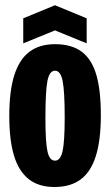

<svg xmlns="http://www.w3.org/2000/svg" viewBox="-20 -710 425 741"><path d="M15.8 -261.8Q15.8 -358.5 35.2 -419.8Q54.7 -481 93.6 -510.2Q132.5 -539.5 192.2 -539.5Q256 -539.5 294.8 -510.8Q333.7 -482 351.4 -422.4Q369.2 -362.8 369.2 -265.3Q369.2 -168.8 349.8 -107.7Q330.5 -46.5 291.2 -17.4Q251.8 11.7 190.3 11.7Q128.2 11.7 89.8 -19.5Q51.3 -50.7 33.6 -110.9Q15.8 -171.2 15.8 -261.8ZM229.7 -257.2Q229.7 -358 221.7 -397.6Q213.7 -437.2 192.3 -437.2Q170.8 -437.2 163.1 -397.8Q155.3 -358.5 155.3 -255Q155.3 -161.5 163.2 -125.8Q171 -90 192.2 -90Q213.3 -90 221.5 -126.6Q229.7 -163.2 229.7 -257.2ZM69.7 -639.3 192.2 -689.8 314.5 -639.3V-542.7L192.2 -592.7L69.7 -542.7Z"/></svg>

Font: Bricolage Grotesque 96pt Condensed ExBd
Style: Regular
Weight: 800
Width: 3
Designer: Mathieu Triay
Foundry: Atelier Triay
Version: Version 1.001;Glyphs 3.2 (3207)